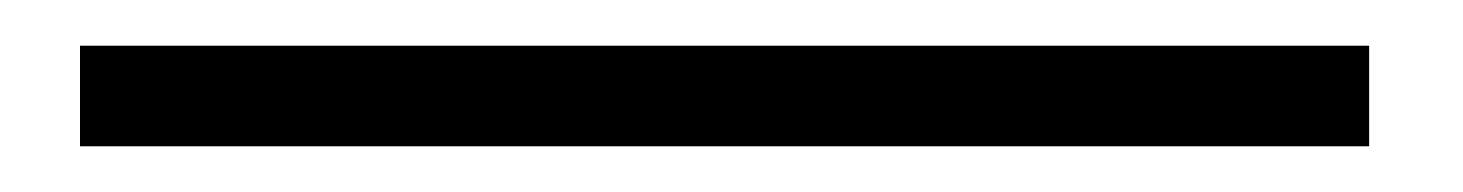

<svg xmlns="http://www.w3.org/2000/svg" viewBox="-20 80 640 84"><path d="M15 144V100H579V144Z"/></svg>

Font: Panamera Light
Style: Regular
Weight: 300
Designer: Bastien Sozeau
Foundry: NBR — Bastien Sozeau
Version: Version 3.002; ttfautohint (v1.8.4.7-5d5b);gftools[0.9.33]